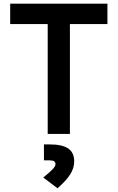

<svg xmlns="http://www.w3.org/2000/svg" viewBox="-20 -713 626 1022"><path d="M233.9 0V-585H34.2V-693.4H551.8V-585H352.1V0ZM286.1 289.1 210.4 231.9Q246.1 203.1 260.7 187.3Q275.4 171.4 275.4 160.6Q275.4 140.6 245.6 140.6H213.9V55.7H244.6Q311.5 55.7 343.3 77.6Q375 99.6 375 146Q375 181.6 353.8 215.1Q332.5 248.5 286.1 289.1Z"/></svg>

Font: Cascadia Mono PL SemiBold
Style: Regular
Weight: 600
Monospace: yes
Designer: Aaron Bell
Foundry: Saja Typeworks
Version: Version 2404.023; ttfautohint (v1.8.4)